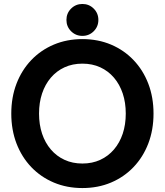

<svg xmlns="http://www.w3.org/2000/svg" viewBox="-20 -931 827 963"><path d="M175.8 -361.3Q175.8 -416.3 191 -462Q206.3 -507.8 235 -541.4Q263.7 -575 303.7 -593.4Q343.8 -611.8 393.3 -611.8Q442.9 -611.8 482.9 -593.4Q522.9 -575 551.6 -541.4Q580.3 -507.8 595.6 -462Q610.8 -416.3 610.8 -361.3Q610.8 -306.4 595.6 -260.6Q580.3 -214.8 551.6 -181.3Q522.9 -147.7 482.9 -129.3Q442.9 -110.8 393.3 -110.8Q343.8 -110.8 303.7 -129.3Q263.7 -147.7 235 -181.3Q206.3 -214.8 191 -260.6Q175.8 -306.4 175.8 -361.3ZM36.6 -361.3Q36.6 -279.8 62.7 -211.5Q88.9 -143.3 136.7 -93.1Q184.6 -43 249.9 -15.4Q315.2 12.2 393.3 12.2Q471.7 12.2 536.9 -15.4Q602.1 -43 649.9 -93.1Q697.8 -143.3 723.9 -211.5Q750 -279.8 750 -361.3Q750 -442.9 723.9 -511.1Q697.8 -579.3 649.9 -629.5Q602.1 -679.7 536.9 -707.3Q471.7 -734.9 393.3 -734.9Q315.2 -734.9 249.9 -707.3Q184.6 -679.7 136.7 -629.5Q88.9 -579.3 62.7 -511.1Q36.6 -442.9 36.6 -361.3ZM313.2 -831.1Q313.2 -797.6 336.5 -774.3Q359.9 -751 393.3 -751Q426.8 -751 450.1 -774.3Q473.4 -797.6 473.4 -831.1Q473.4 -864.5 450.1 -887.8Q426.8 -911.1 393.3 -911.1Q359.9 -911.1 336.5 -887.8Q313.2 -864.5 313.2 -831.1Z"/></svg>

Font: Giphurs
Style: Regular
Weight: 400
Version: Version 2.010